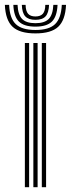

<svg xmlns="http://www.w3.org/2000/svg" viewBox="-49 -779 294 799"><path d="M125 0V-600H142.8V0ZM54.5 0V-600H72.2V0ZM89.8 0V-600H107.5V0ZM98.5 -640Q33 -640 3.5 -667.5Q-26 -695 -28.8 -758.8H-11Q-8.8 -702.8 16.8 -678.5Q42.2 -654.2 98.5 -654.2Q154.8 -654.2 180.1 -678.5Q205.5 -702.8 208.2 -758.8H225.8Q222.8 -695 193.2 -667.5Q163.8 -640 98.5 -640ZM98.5 -668.2Q51.2 -668.2 29.9 -689.1Q8.5 -710 6.5 -758.8H24Q25.8 -717.8 43 -700.1Q60.2 -682.5 98.5 -682.5Q136.5 -682.5 153.8 -700.1Q171 -717.8 173 -758.8H190.5Q188.2 -710 166.9 -689.1Q145.5 -668.2 98.5 -668.2ZM98.5 -696.5Q69.5 -696.5 56.2 -710.9Q43 -725.2 41.8 -758.8H57.5Q58 -732.8 68 -721.6Q78 -710.5 98.5 -710.5Q119.2 -710.5 129.2 -721.6Q139.2 -732.8 139.5 -758.8H155.2Q153.8 -725.2 140.6 -710.9Q127.5 -696.5 98.5 -696.5Z"/></svg>

Font: Big Shoulders Inline Text Medium
Style: Regular
Weight: 500
Designer: Patric King
Foundry: XO Type Co
Version: Version 1.000